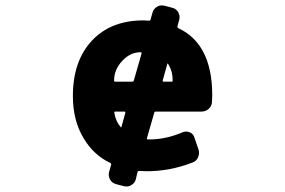

<svg xmlns="http://www.w3.org/2000/svg" viewBox="-20 -634 1040 701"><path d="M403.3 38.1Q388.7 34.2 381.8 21.5Q375 8.8 377.9 -4.9L385.7 -32.2Q386.7 -37.1 382.8 -39.1Q322.3 -67.4 286.1 -127.9Q246.1 -193.4 246.1 -283.2Q246.1 -411.1 315.4 -485.4Q384.8 -559.6 503.9 -559.6Q512.7 -559.6 524.4 -558.6Q528.3 -557.6 529.3 -561.5L537.1 -588.9Q541 -602.5 553.7 -609.4Q561.5 -614.3 570.3 -614.3Q575.2 -614.3 580.1 -613.3L609.4 -605.5Q623 -602.5 630.4 -589.8Q637.7 -577.1 634.8 -563.5L627.9 -538.1Q627 -533.2 630.9 -531.2Q690.4 -503.9 721.7 -445.3Q754.9 -382.8 754.9 -286.1Q754.9 -274.4 753.9 -260.7Q752.9 -246.1 741.7 -236.3Q730.5 -226.6 715.8 -226.6H547.9Q543.9 -226.6 543 -221.7L516.6 -129.9Q515.6 -125 519.5 -125Q523.4 -125 527.3 -125Q585.9 -125 647.5 -151.4Q660.2 -156.2 672.9 -150.9Q685.5 -145.5 689.5 -132.8L705.1 -86.9Q709 -73.2 703.1 -59.6Q697.3 -45.9 683.6 -41Q601.6 -8.8 515.6 -8.8Q501 -8.8 488.3 -9.8Q484.4 -10.7 482.4 -6.8L475.6 21.5Q471.7 35.2 459 42Q451.2 46.9 442.4 46.9Q437.5 46.9 432.6 45.9ZM400.4 -226.6Q396.5 -226.6 397.5 -221.7Q402.3 -191.4 419.9 -170.9Q420.9 -168.9 421.9 -168.9Q422.9 -168.9 423.8 -171.9L437.5 -221.7Q438.5 -226.6 433.6 -226.6ZM606.4 -335.9Q610.4 -335.9 610.4 -339.8Q610.4 -375 593.8 -400.4Q593.8 -402.3 592.3 -401.9Q590.8 -401.4 590.8 -400.4L574.2 -340.8Q573.2 -335.9 577.1 -335.9ZM462.9 -335.9Q467.8 -335.9 468.8 -340.8L497.1 -439.5Q497.1 -440.4 496.1 -441.9Q495.1 -443.4 494.1 -443.4Q456.1 -443.4 427.7 -413.1Q396.5 -380.9 396.5 -339.8Q396.5 -335.9 400.4 -335.9Z"/></svg>

Font: Rounded-L Mgen+ 1m bold
Style: Bold
Weight: 700
Designer: [Source Han Sans]
Ryoko NISHIZUKA  (kana & ideographs); Paul D. Hunt (Latin, Greek & Cyrillic); Wenlong ZHANG  (bopomofo
Version: Version 1.059.20150602